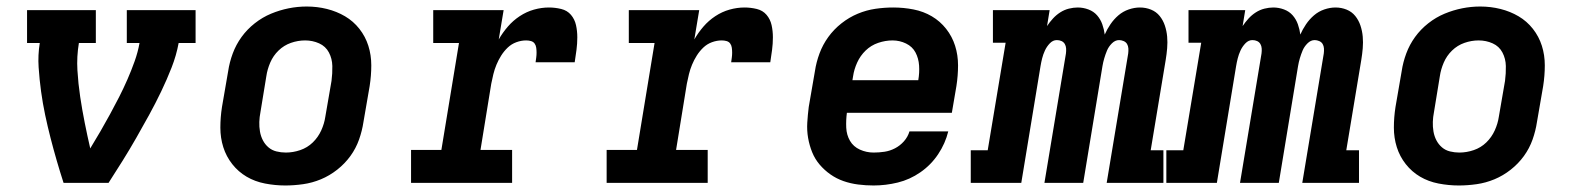

<svg xmlns="http://www.w3.org/2000/svg" viewBox="-20 -561 4840 589"><path d="M175 0Q164 -34 154 -68.5Q144 -103 135 -138Q126 -173 118.5 -208.5Q111 -244 106 -280.5Q101 -317 98.5 -354.5Q96 -392 102 -429H63V-530H274V-429H222Q215 -387 217.5 -345.5Q220 -304 226 -264Q232 -224 240 -184Q248 -144 257 -105V-106Q273 -132 288 -158Q303 -184 317.5 -210.5Q332 -237 345.5 -263.5Q359 -290 371 -317.5Q383 -345 393 -373Q403 -401 408 -429H369V-530H580V-429H528Q521 -391 506.5 -354Q492 -317 474.5 -280.5Q457 -244 437.5 -208.5Q418 -173 398 -138Q378 -103 356.5 -68.5Q335 -34 313 0Z M855 8Q824 8 793 2Q762 -4 736.5 -19Q711 -34 692.5 -57.5Q674 -81 665 -109.5Q656 -138 656 -169.5Q656 -201 661 -233L680 -343Q684 -370 694 -397Q704 -424 721 -447.5Q738 -471 761.5 -489.5Q785 -508 811.5 -519Q838 -530 865.5 -535.5Q893 -541 921 -541Q953 -541 983 -533.5Q1013 -526 1038.5 -511Q1064 -496 1082.5 -472.5Q1101 -449 1110 -420.5Q1119 -392 1119 -360.5Q1119 -329 1114 -297L1095 -187Q1091 -160 1081.5 -133Q1072 -106 1055 -82.5Q1038 -59 1014.5 -40.5Q991 -22 964.5 -11Q938 0 910 4Q882 8 855 8ZM857 -93Q879 -93 901 -100.5Q923 -108 939.5 -124Q956 -140 965.5 -161Q975 -182 978 -203L997 -313Q1000 -336 999.5 -358.5Q999 -381 989 -400Q979 -419 959 -428Q939 -437 916 -437Q894 -437 872.5 -429.5Q851 -422 834.5 -406Q818 -390 809 -369Q800 -348 797 -327L779 -217Q776 -202 775.5 -187Q775 -172 777.5 -157.5Q780 -143 786.5 -130.5Q793 -118 803.5 -109Q814 -100 828 -96.5Q842 -93 857 -93Z M1241 0V-101H1334L1388 -429H1309V-530H1525L1510 -440Q1522 -461 1538 -479.5Q1554 -498 1574.5 -511.5Q1595 -525 1618 -531.5Q1641 -538 1664 -538Q1683 -538 1701.5 -533.5Q1720 -529 1731.5 -515.5Q1743 -502 1747 -484Q1751 -466 1751 -446.5Q1751 -427 1748.5 -408Q1746 -389 1743 -370H1623Q1624 -377 1625 -384.5Q1626 -392 1626 -399.5Q1626 -407 1625 -414.5Q1624 -422 1620 -427.5Q1616 -433 1609 -435Q1602 -437 1594 -437Q1579 -437 1564 -431.5Q1549 -426 1537.5 -415Q1526 -404 1517.5 -390.5Q1509 -377 1503 -362.5Q1497 -348 1493.5 -333.5Q1490 -319 1487 -304L1454 -101H1551V0Z M1841 0V-101H1934L1988 -429H1909V-530H2125L2110 -440Q2122 -461 2138 -479.5Q2154 -498 2174.5 -511.5Q2195 -525 2218 -531.5Q2241 -538 2264 -538Q2283 -538 2301.5 -533.5Q2320 -529 2331.5 -515.5Q2343 -502 2347 -484Q2351 -466 2351 -446.5Q2351 -427 2348.5 -408Q2346 -389 2343 -370H2223Q2224 -377 2225 -384.5Q2226 -392 2226 -399.5Q2226 -407 2225 -414.5Q2224 -422 2220 -427.5Q2216 -433 2209 -435Q2202 -437 2194 -437Q2179 -437 2164 -431.5Q2149 -426 2137.5 -415Q2126 -404 2117.5 -390.5Q2109 -377 2103 -362.5Q2097 -348 2093.5 -333.5Q2090 -319 2087 -304L2054 -101H2151V0Z M2660 8Q2636 8 2612.5 5Q2589 2 2567.5 -5.5Q2546 -13 2527.5 -26Q2509 -39 2494.5 -56Q2480 -73 2471.5 -94Q2463 -115 2459 -138Q2455 -161 2456.5 -185Q2458 -209 2461 -233L2480 -343Q2484 -370 2494 -397Q2504 -424 2521 -447.5Q2538 -471 2561.5 -489.5Q2585 -508 2611.5 -519Q2638 -530 2665.5 -534Q2693 -538 2720 -538Q2752 -538 2782.5 -532Q2813 -526 2838.5 -511Q2864 -496 2882.5 -472.5Q2901 -449 2910 -420.5Q2919 -392 2919 -360.5Q2919 -329 2914 -297L2900 -215H2578Q2575 -192 2576 -169.5Q2577 -147 2587.5 -129Q2598 -111 2618 -102Q2638 -93 2660 -93Q2677 -93 2693.5 -95.5Q2710 -98 2725.5 -106Q2741 -114 2753 -127.5Q2765 -141 2770 -158H2889Q2880 -121 2858 -88Q2836 -55 2803.5 -32.5Q2771 -10 2734 -1Q2697 8 2660 8ZM2595 -315H2797Q2801 -338 2799.5 -360Q2798 -382 2788.5 -400Q2779 -418 2759.5 -427.5Q2740 -437 2718 -437Q2696 -437 2674 -429.5Q2652 -422 2635.5 -406Q2619 -390 2609.5 -369Q2600 -348 2597 -327Z M2958 0V-100H3010L3065 -430H3026V-530H3200L3192 -481Q3200 -493 3210 -504Q3220 -515 3232.5 -523Q3245 -531 3259 -534.5Q3273 -538 3286 -538Q3303 -538 3319 -532Q3335 -526 3345.5 -514Q3356 -502 3361.5 -486.5Q3367 -471 3369 -455Q3376 -471 3386.5 -486.5Q3397 -502 3411 -514Q3425 -526 3442.5 -532Q3460 -538 3477 -538Q3495 -538 3511 -531.5Q3527 -525 3537.5 -512Q3548 -499 3553.5 -482.5Q3559 -466 3560.5 -448.5Q3562 -431 3560.5 -413Q3559 -395 3556 -377L3510 -100H3549V0H3375L3441 -397Q3442 -405 3441.5 -412.5Q3441 -420 3437.5 -426Q3434 -432 3427 -435Q3420 -438 3413 -438Q3401 -438 3391 -428Q3381 -418 3376 -406Q3371 -394 3367.5 -382Q3364 -370 3362 -358L3303 0H3184L3250 -397Q3251 -405 3250.5 -412.5Q3250 -420 3246.5 -426Q3243 -432 3236.5 -435Q3230 -438 3222 -438Q3210 -438 3200.5 -428Q3191 -418 3185.5 -406Q3180 -394 3177 -382Q3174 -370 3172 -358L3113 0Z M3558 0V-100H3610L3665 -430H3626V-530H3800L3792 -481Q3800 -493 3810 -504Q3820 -515 3832.5 -523Q3845 -531 3859 -534.5Q3873 -538 3886 -538Q3903 -538 3919 -532Q3935 -526 3945.5 -514Q3956 -502 3961.5 -486.5Q3967 -471 3969 -455Q3976 -471 3986.5 -486.5Q3997 -502 4011 -514Q4025 -526 4042.5 -532Q4060 -538 4077 -538Q4095 -538 4111 -531.5Q4127 -525 4137.5 -512Q4148 -499 4153.5 -482.5Q4159 -466 4160.5 -448.5Q4162 -431 4160.5 -413Q4159 -395 4156 -377L4110 -100H4149V0H3975L4041 -397Q4042 -405 4041.5 -412.5Q4041 -420 4037.5 -426Q4034 -432 4027 -435Q4020 -438 4013 -438Q4001 -438 3991 -428Q3981 -418 3976 -406Q3971 -394 3967.5 -382Q3964 -370 3962 -358L3903 0H3784L3850 -397Q3851 -405 3850.5 -412.5Q3850 -420 3846.5 -426Q3843 -432 3836.5 -435Q3830 -438 3822 -438Q3810 -438 3800.5 -428Q3791 -418 3785.5 -406Q3780 -394 3777 -382Q3774 -370 3772 -358L3713 0Z M4455 8Q4424 8 4393 2Q4362 -4 4336.5 -19Q4311 -34 4292.5 -57.5Q4274 -81 4265 -109.5Q4256 -138 4256 -169.5Q4256 -201 4261 -233L4280 -343Q4284 -370 4294 -397Q4304 -424 4321 -447.5Q4338 -471 4361.5 -489.5Q4385 -508 4411.5 -519Q4438 -530 4465.5 -535.5Q4493 -541 4521 -541Q4553 -541 4583 -533.5Q4613 -526 4638.5 -511Q4664 -496 4682.5 -472.5Q4701 -449 4710 -420.5Q4719 -392 4719 -360.5Q4719 -329 4714 -297L4695 -187Q4691 -160 4681.5 -133Q4672 -106 4655 -82.5Q4638 -59 4614.5 -40.5Q4591 -22 4564.5 -11Q4538 0 4510 4Q4482 8 4455 8ZM4457 -93Q4479 -93 4501 -100.5Q4523 -108 4539.5 -124Q4556 -140 4565.5 -161Q4575 -182 4578 -203L4597 -313Q4600 -336 4599.5 -358.5Q4599 -381 4589 -400Q4579 -419 4559 -428Q4539 -437 4516 -437Q4494 -437 4472.5 -429.5Q4451 -422 4434.5 -406Q4418 -390 4409 -369Q4400 -348 4397 -327L4379 -217Q4376 -202 4375.5 -187Q4375 -172 4377.5 -157.5Q4380 -143 4386.5 -130.5Q4393 -118 4403.5 -109Q4414 -100 4428 -96.5Q4442 -93 4457 -93Z"/></svg>

Font: Iosevka Curly Slab ExObl
Style: Bold
Weight: 700
Width: 7
Italic angle: -9°
Monospace: yes
Designer: Belleve Invis
Foundry: Belleve Invis
Version: Version 11.0.0; ttfautohint (v1.8.3)